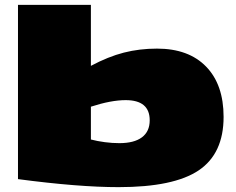

<svg xmlns="http://www.w3.org/2000/svg" viewBox="-20 -760 969 790"><path d="M54 -23V-740H354V-489Q425 -527 489.5 -543.5Q554 -560 626 -560Q756 -560 828 -486Q900 -412 900 -279Q900 -128 797.5 -59Q695 10 468 10Q303 10 54 -23ZM354 -186Q381 -179 411.5 -175Q442 -171 471 -171Q532 -171 564 -195Q596 -219 596 -265Q596 -348 497 -348Q437 -348 354 -321Z"/></svg>

Font: Georama ExtraExtended Black
Style: Regular
Weight: 900
Width: 8
Designer: Jean-Baptiste Levee
Foundry: Production Type
Version: Version 1.000